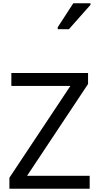

<svg xmlns="http://www.w3.org/2000/svg" viewBox="-20 -1164 612 1184"><path d="M336 -984H405L538 -1134V-1144H432L336 -996ZM533 0V-80H147L523 -646V-714H50V-634H414L38 -68V0Z"/></svg>

Font: Noto Sans Tifinagh Agraw Imazighen
Style: Regular
Weight: 400
Designer: JamraPatel
Foundry: JamraPatel LLC
Version: Version 2.006